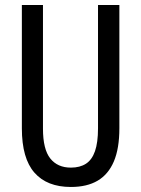

<svg xmlns="http://www.w3.org/2000/svg" viewBox="-20 -734 562 764"><path d="M455 -224Q455 -143 433 -91.5Q411 -40 368.5 -15Q326 10 262 10Q167 10 117 -47Q67 -104 67 -223V-714H151V-222Q151 -140 180 -103.5Q209 -67 262 -67Q298 -67 322 -82.5Q346 -98 358 -132.5Q370 -167 370 -223V-714H455Z"/></svg>

Font: Noto Sans ExtraCondensed
Style: Regular
Weight: 400
Width: 2
Designer: Monotype Design Team
Foundry: Monotype Imaging Inc.
Version: Version 2.013